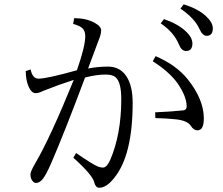

<svg xmlns="http://www.w3.org/2000/svg" viewBox="-20 -865 1040 896"><path d="M704.1 -340.8Q782.2 -344.2 835.9 -350.1Q851.1 -351.6 851.1 -369.1Q851.1 -414.1 808.1 -477.1Q769 -530.8 692.9 -579.1L706.1 -603Q802.7 -561.5 856 -495.1Q931.2 -400.9 931.2 -312Q931.2 -256.8 901.4 -256.8Q883.8 -256.8 871.1 -276.9Q855.5 -302.2 801.3 -308.1Q754.4 -313 705.1 -314ZM745.1 -775.9Q810.1 -753.4 846.2 -719.7Q877.9 -690.4 877.9 -662.1Q877.9 -627 848.1 -627Q827.1 -627 814.9 -657.7Q791.5 -714.4 730 -755.9ZM836.9 -844.7Q900.9 -825.7 939.9 -791Q973.1 -760.7 973.1 -732.9Q973.1 -697.8 944.3 -697.8Q924.8 -697.8 910.2 -731Q887.7 -780.3 822.3 -824.7ZM338.9 -537.1Q377.9 -648.4 377.9 -696.3Q377.9 -721.7 363.3 -734.4Q350.6 -745.6 321.3 -753.4L326.2 -780.3Q381.3 -780.3 420.4 -759.3Q452.1 -742.2 452.1 -723.1Q452.1 -705.6 439.9 -676.3Q421.9 -629.4 391.1 -545.4Q437.5 -554.2 483.9 -554.2Q541 -554.2 570.8 -507.3Q599.1 -463.9 599.1 -385.3Q599.1 -139.2 512.2 -33.7Q476.6 11.2 442.9 11.2Q426.3 11.2 419.9 -13.7Q413.1 -47.4 322.3 -128.9L335 -150.9Q412.6 -97.2 439 -86.9Q450.7 -83 460.9 -83Q478 -83 494.1 -118.2Q545.9 -238.3 545.9 -402.8Q545.9 -481.4 519.5 -504.4Q505.4 -517.1 472.2 -517.1Q431.2 -517.1 377 -503.4Q281.2 -247.1 218.3 -102.1Q195.8 -50.8 180.7 -31.2Q165 -11.2 147.9 -11.2Q138.7 -11.2 130.9 -21.5Q122.1 -32.7 122.1 -51.3Q122.1 -64.5 145 -104Q214.4 -221.7 324.2 -492.2Q256.8 -470.7 183.1 -441.4Q161.1 -430.2 146 -430.2Q127.4 -430.2 113.8 -460Q100.6 -489.3 100.1 -533.2L123 -541Q131.3 -498 160.2 -498Q198.7 -498 338.9 -537.1Z"/></svg>

Font: I.Ming
Style: Regular
Weight: 400
Designer: Ichiten Fonts Project
Version: Version 5.10 Mar 24, 2018